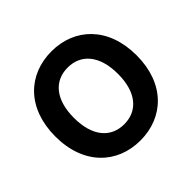

<svg xmlns="http://www.w3.org/2000/svg" viewBox="-178 -932 1138 1138"><g transform="rotate(-45 391.0 -363.5)"><path d="M731.5 -363.6C731.5 -601.6 583.8 -737.2 391 -737.2C197.1 -737.2 50.4 -601.6 50.4 -363.6C50.4 -126.8 197.1 9.9 391 9.9C583.8 9.9 731.5 -125.7 731.5 -363.6ZM575.6 -363.6C575.6 -209.5 502.5 -126.1 391 -126.1C279.1 -126.1 206.3 -209.5 206.3 -363.6C206.3 -517.8 279.1 -601.2 391 -601.2C502.5 -601.2 575.6 -517.8 575.6 -363.6Z"/></g></svg>

Font: Karasuma Gothic
Style: Bold
Weight: 700
Designer: Rasmus Andersson / Ryoko Nishizuka
Foundry: Genbu
Version: Version 1.00